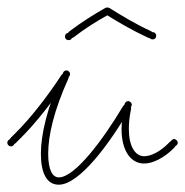

<svg xmlns="http://www.w3.org/2000/svg" viewBox="-30 -502 507 526"><path d="M131 4C188 4 271 -110 324 -201C328 -207 326 -212 321 -215C316 -218 311 -217 307 -211C254 -122 176 -16 131 -16C114 -16 102 -36 102 -81C102 -131 118 -200 157 -286C160 -292 158 -296 152 -299C146 -302 141 -300 138 -294C99 -206 82 -133 82 -81C82 -28 98 4 131 4ZM0 -101C6 -101 10 -106 10 -111C10 -116 6 -121 0 -121C-6 -121 -10 -116 -10 -111C-10 -106 -6 -101 0 -101ZM0 -111C5 -106 10 -106 14 -111L28 -125C68 -165 114 -223 155 -285C158 -291 158 -296 152 -299C146 -302 142 -302 138 -296C98 -235 54 -179 14 -139L0 -125C-5 -120 -5 -116 0 -111ZM152 -289C158 -289 162 -294 162 -299C162 -304 158 -309 152 -309C146 -309 142 -304 142 -299C142 -294 146 -289 152 -289ZM152 -289C158 -289 162 -294 162 -299C162 -304 158 -309 152 -309C146 -309 142 -304 142 -299C142 -294 146 -289 152 -289ZM365 -54C389 -54 420 -70 445 -95L447 -97C452 -102 452 -106 447 -111C442 -116 438 -116 436 -114L431 -109C408 -86 383 -74 365 -74C340 -74 323 -102 323 -148C323 -162 324 -180 329 -203C330 -209 328 -214 321 -215C315 -216 310 -214 309 -207C305 -183 303 -162 303 -148C303 -94 325 -54 365 -54ZM321 -205C326 -205 331 -210 331 -215C331 -220 326 -225 321 -225C316 -225 311 -220 311 -215C311 -210 316 -205 321 -205ZM321 -205C326 -205 331 -210 331 -215C331 -220 326 -225 321 -225C316 -225 311 -220 311 -215C311 -210 316 -205 321 -205ZM447 -101C452 -101 457 -106 457 -111C457 -116 452 -121 447 -121C442 -121 437 -116 437 -111C437 -106 442 -101 447 -101ZM158 -392C164 -392 168 -396 168 -402C168 -408 164 -412 158 -412C152 -412 148 -408 148 -402C148 -396 152 -392 158 -392ZM375 -399C381 -396 386 -398 388 -404C391 -410 389 -414 383 -417C341 -436 302 -460 270 -480C266 -482 262 -482 258 -480C230 -464 194 -442 160 -416C155 -412 154 -407 158 -402C162 -397 167 -396 172 -400C204 -425 237 -445 264 -460C296 -440 334 -418 375 -399ZM388 -394C394 -394 398 -398 398 -404C398 -410 394 -414 388 -414C382 -414 378 -410 378 -404C378 -398 382 -394 388 -394Z"/></svg>

Font: Mistral SingleLine Outline
Style: Regular
Weight: 300
Designer: François Chastanet, Élisa Garzelli, Anais Alves, Morgane Autin
Foundry: institut supérieur des arts et du design Toulouse / isdaT
Version: Version 1.000;Glyphs 3.3 (3337)